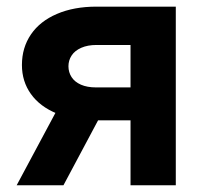

<svg xmlns="http://www.w3.org/2000/svg" viewBox="-20 -550 596 570"><path d="M367.5 -416.5H266.5Q240.3 -416.5 221.2 -408.1Q202.1 -399.7 192.7 -385.3Q183.2 -370.9 183.2 -353.3Q183.2 -335.5 192.5 -321.1Q201.8 -306.7 220.3 -298.6Q238.8 -290.5 264.9 -290.5H415V-192.7H264.9Q198.1 -192.7 148.3 -213.2Q98.5 -233.6 71.8 -270.9Q45.1 -308.2 45.1 -357.1Q45.1 -408.7 72 -448Q98.8 -487.2 149.1 -508.7Q199.4 -530.3 266.5 -530.3H501.9V0H367.5ZM177.1 -275.7H315.4L168.4 0H29.5Z"/></svg>

Font: WEMIX Pretendard Variable
Style: Regular
Weight: 400
Designer: Base glyphs from Inter by Rasmus Andersson; Hangeul glyphs from Noto Sans CJK(Source Han Sans) by Jang Soo-young and Kan
Foundry: Kil Hyung-jin
Version: Version 1.000;Glyphs 3.2 (3208)